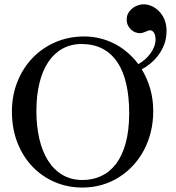

<svg xmlns="http://www.w3.org/2000/svg" viewBox="-20 -845 809 881"><path d="M683.1 -335Q683.1 -284.7 671.9 -239.3Q660.6 -193.8 639.9 -155Q619.1 -116.2 589.8 -84.7Q560.5 -53.2 524.4 -30.8Q488.3 -8.3 446.3 3.7Q404.3 15.6 357.9 15.6Q290.5 15.6 231.7 -9.5Q172.9 -34.7 128.9 -80.6Q85 -126.5 59.8 -190.7Q34.7 -254.9 34.7 -333Q34.7 -407.2 60.1 -470.5Q85.4 -533.7 130.1 -579.8Q174.8 -626 235.4 -651.9Q295.9 -677.7 366.7 -677.7Q404.3 -677.7 439.5 -668.9Q474.6 -660.2 506.3 -643.8Q538.1 -627.4 565.4 -603.8Q592.8 -580.1 614.7 -550.8Q629.9 -559.1 644.3 -571.5Q658.7 -584 669.7 -598.9Q680.7 -613.8 687.3 -630.6Q693.8 -647.5 693.8 -664.6L693.4 -671.4Q692.4 -682.1 689.5 -689Q686.5 -695.8 682.9 -699.5Q679.2 -703.1 675.3 -704.6Q671.4 -706.1 668.9 -706.1H668Q664.1 -706.1 659.2 -704.1Q654.3 -702.1 648.4 -699.7L636.7 -695.3Q630.9 -693.4 625 -692.9H621.6Q611.8 -692.9 601.8 -696.5Q591.8 -700.2 583.3 -707.5Q574.7 -714.8 568.6 -725.6Q562.5 -736.3 561.5 -750.5V-756.3Q561.5 -772.5 568.6 -784.9Q575.7 -797.4 586.2 -805.9Q596.7 -814.5 609.4 -819.3Q622.1 -824.2 633.8 -825.2H639.2Q656.7 -825.2 674.3 -817.9Q691.9 -810.5 706.8 -796.4Q721.7 -782.2 731.7 -762Q741.7 -741.7 743.7 -715.8Q744.1 -711.9 744.1 -708.5V-701.2Q744.1 -669.9 734.1 -642.8Q724.1 -615.7 707.8 -593.5Q691.4 -571.3 671.1 -554.4Q650.9 -537.6 630.4 -526.9Q655.3 -486.3 669.2 -438Q683.1 -389.6 683.1 -335ZM572.8 -326.2Q572.8 -400.9 559.3 -459.7Q545.9 -518.6 518.8 -559.1Q491.7 -599.6 451.2 -621.1Q410.6 -642.6 356 -643.1H355Q305.2 -643.1 266.6 -621.6Q228 -600.1 201.4 -560.3Q174.8 -520.5 160.9 -463.6Q147 -406.7 147 -335.9Q147 -265.6 160.6 -207.5Q174.3 -149.4 200.7 -107.7Q227.1 -65.9 266.4 -42.7Q305.7 -19.5 356.9 -19H357.9Q404.8 -19 444.1 -37.1Q483.4 -55.2 512 -92.5Q540.5 -129.9 556.4 -187Q572.3 -244.1 572.8 -322.3Z"/></svg>

Font: Doulos SIL Viet
Style: Regular
Weight: 400
Designer: Walt Agee, Victor Gaultney, Peter Martin, Debbi Hosken, Becca Hirsbrunner
Foundry: SIL International
Version: Version 5.000